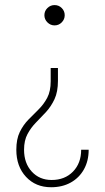

<svg xmlns="http://www.w3.org/2000/svg" viewBox="-20 -540 423 775"><path d="M213.9 -265.6V-213.9Q213.9 -169.4 200 -139.6Q186 -109.9 165.8 -87.9Q145.5 -65.9 125.2 -45.4Q105 -24.9 91.1 1Q77.1 26.9 77.1 64.5Q77.1 118.7 108.2 152.6Q139.2 186.5 188.5 186.5Q241.7 186.5 274.7 152.6Q307.6 118.7 307.6 64.5H337.9Q337.9 109.4 318.8 143.6Q299.8 177.7 265.6 196.8Q231.4 215.8 186.5 215.8Q124 215.8 85 173.8Q45.9 131.8 45.9 64.5Q45.9 21.5 59.8 -7.1Q73.7 -35.6 94.5 -56.9Q115.2 -78.1 136 -98.6Q156.7 -119.1 170.7 -145.5Q184.6 -171.9 184.6 -211.9V-265.6ZM200.2 -519.5Q217.3 -519.5 229.2 -507.6Q241.2 -495.6 241.2 -478.5Q241.2 -461.9 229.2 -449.7Q217.3 -437.5 200.2 -437.5Q183.6 -437.5 171.4 -449.7Q159.2 -461.9 159.2 -478.5Q159.2 -495.6 171.4 -507.6Q183.6 -519.5 200.2 -519.5Z"/></svg>

Font: Reddit Sans Condensed ExtraLight
Style: Regular
Weight: 250
Version: Version 1.014